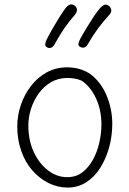

<svg xmlns="http://www.w3.org/2000/svg" viewBox="-20 -846 581 867"><path d="M284 -542Q307 -542 327 -537.5Q347 -533 364.5 -525Q382 -517 395 -506Q440 -469 463.5 -409.5Q487 -350 487 -287Q487 -232 473 -181Q459 -130 433 -88.5Q407 -47 369.5 -23Q332 1 286 1Q240 1 199 -19.5Q158 -40 126 -76.5Q94 -113 76 -164Q58 -215 58 -275Q58 -324 74 -371.5Q90 -419 120 -458Q150 -497 191.5 -519.5Q233 -542 284 -542ZM108 -279Q108 -212 132.5 -159.5Q157 -107 197 -76.5Q237 -46 284 -46Q323 -46 351.5 -67.5Q380 -89 399.5 -124.5Q419 -160 428.5 -202Q438 -244 438 -284Q438 -350 413 -403Q388 -456 348 -482Q332 -489 315.5 -491.5Q299 -494 284 -494Q243 -494 210 -474.5Q177 -455 154.5 -423.5Q132 -392 120 -354.5Q108 -317 108 -279ZM227 -647Q220 -634 210.5 -630.5Q201 -627 191 -633Q183 -639 184.5 -648.5Q186 -658 191 -668Q203 -692 219 -719.5Q235 -747 250 -771Q265 -795 275 -808Q287 -823 297 -825.5Q307 -828 317 -821Q326 -814 327.5 -803.5Q329 -793 318 -779Q293 -751 271 -719Q249 -687 227 -647ZM377 -647Q370 -634 360.5 -631.5Q351 -629 341 -635Q332 -640 334.5 -650Q337 -660 342 -670Q355 -694 371.5 -721Q388 -748 403.5 -771.5Q419 -795 430 -807Q443 -822 452.5 -824.5Q462 -827 471 -820Q481 -812 482.5 -801Q484 -790 472 -777Q446 -749 423 -718Q400 -687 377 -647Z"/></svg>

Font: Playpen Sans ExtraLight
Style: Regular
Weight: 250
Designer: Laura Meseguer, Veronika Burian, José Scaglione
Foundry: TypeTogether
Version: Version 1.001